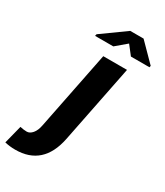

<svg xmlns="http://www.w3.org/2000/svg" viewBox="-350 -832 981 1139"><g transform="rotate(30 140.0 -262.0)"><path d="M21 7.3 127.9 -528.3H290.5L183.6 7.3Q141.6 213.4 -47.4 213.4Q-85.4 213.4 -119.6 205.1L-87.9 80.6Q-62.5 86.4 -42 86.4Q-21.5 86.4 -3.9 65.9Q13.7 45.4 21 7.3ZM400.4 -619.1 397.9 -608.4H271L223.1 -669.9L150.4 -608.4H25.4L28.3 -621.1L191.4 -738.3H282.7Z"/></g></svg>

Font: Roboto-BlackItalic
Style: Italic
Weight: 900
Italic angle: -12°
Designer: Google
Version: Version 1.100141; 2013